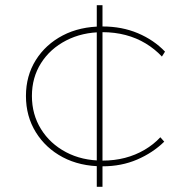

<svg xmlns="http://www.w3.org/2000/svg" viewBox="-20 -720 718 740"><path d="M375 -79Q288 -79 222 -114Q156 -149 118 -210.5Q80 -272 80 -350Q80 -428 118 -488.5Q156 -549 222 -583.5Q288 -618 375 -618Q450 -618 511.5 -592Q573 -566 616 -521L604 -502Q577 -531 541.5 -552.5Q506 -574 464 -585Q422 -596 375 -596Q297 -596 235 -564Q173 -532 138 -476.5Q103 -421 103 -350Q103 -279 138 -222.5Q173 -166 234.5 -133.5Q296 -101 375 -101Q421 -101 461.5 -111.5Q502 -122 537 -142.5Q572 -163 598 -191L613 -174Q569 -131 508.5 -105Q448 -79 375 -79ZM353 0V-85V-95V-602V-614V-700H375V-614V-602V-96V-85V0Z"/></svg>

Font: Lexend Exa Thin
Style: Regular
Weight: 250
Designer: Bonnie Shaver-Troup, Thomas Jockin
Foundry: Lexend
Version: Version 1.007